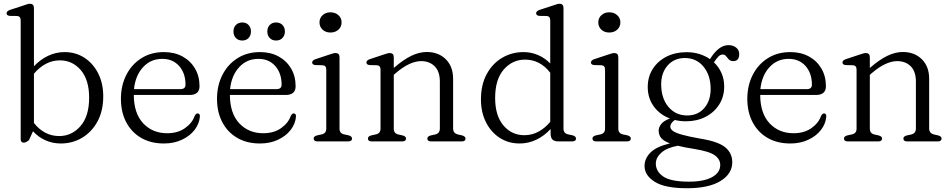

<svg xmlns="http://www.w3.org/2000/svg" viewBox="-20 -752 5062 1021"><path d="M160.5 -709V-399.5Q194 -435.5 235.8 -455.2Q277.5 -475 323 -475Q383 -475 429.5 -444.5Q476 -414 502.5 -361Q529 -308 529 -240Q529 -162.5 498.5 -106.2Q468 -50 416.8 -19.5Q365.5 11 303 11Q259.5 11 221.5 -6Q183.5 -23 155.5 -54L134 -6.5Q126.5 -0.5 120 3Q113.5 6.5 106 6.5Q90 6.5 90 -12.5V-643Q90 -665.5 71.5 -667L31.5 -667.5Q15 -669.5 15 -681.5Q15 -693 33.5 -699.5L102.5 -722Q114.5 -726.5 123.5 -729.2Q132.5 -732 139 -732Q160.5 -732 160.5 -709ZM298.5 -431Q258.5 -431 223.8 -412.5Q189 -394 160.5 -360V-98Q215.5 -28.5 295 -28.5Q361.5 -28.5 407.8 -81.2Q454 -134 454 -232.5Q454 -327 409.8 -379Q365.5 -431 298.5 -431Z M1041 -293.5Q1041 -247 988 -247H691.5Q692 -149 741.5 -96.2Q791 -43.5 869 -43.5Q925.5 -43.5 964 -70.8Q1002.5 -98 1015 -135.5Q1022.5 -149 1031 -149Q1043.5 -148.5 1043 -132.5Q1040 -94 1014.8 -61.2Q989.5 -28.5 947.2 -8.8Q905 11 851.5 11Q781.5 11 730.2 -19Q679 -49 651 -102.5Q623 -156 623 -226.5Q623 -297 651.5 -353.2Q680 -409.5 731.5 -442.2Q783 -475 852 -475Q907.5 -475 950 -452Q992.5 -429 1016.8 -388Q1041 -347 1041 -293.5ZM843 -439Q781.5 -439 740.8 -394.8Q700 -350.5 692.5 -278H939Q966.5 -278 966.5 -301.5Q966.5 -362.5 932.8 -400.8Q899 -439 843 -439Z M1552 -293.5Q1552 -247 1499 -247H1202.5Q1203 -149 1252.5 -96.2Q1302 -43.5 1380 -43.5Q1436.5 -43.5 1475 -70.8Q1513.5 -98 1526 -135.5Q1533.5 -149 1542 -149Q1554.5 -148.5 1554 -132.5Q1551 -94 1525.8 -61.2Q1500.5 -28.5 1458.2 -8.8Q1416 11 1362.5 11Q1292.5 11 1241.2 -19Q1190 -49 1162 -102.5Q1134 -156 1134 -226.5Q1134 -297 1162.5 -353.2Q1191 -409.5 1242.5 -442.2Q1294 -475 1363 -475Q1418.5 -475 1461 -452Q1503.5 -429 1527.8 -388Q1552 -347 1552 -293.5ZM1354 -439Q1292.5 -439 1251.8 -394.8Q1211 -350.5 1203.5 -278H1450Q1477.5 -278 1477.5 -301.5Q1477.5 -362.5 1443.8 -400.8Q1410 -439 1354 -439ZM1268.5 -536.5Q1247 -536.5 1234.2 -550Q1221.5 -563.5 1221.5 -584.5Q1221.5 -605.5 1234.2 -619Q1247 -632.5 1268.5 -632.5Q1289.5 -632.5 1302 -619Q1314.5 -605.5 1314.5 -584.5Q1314.5 -564 1302 -550.2Q1289.5 -536.5 1268.5 -536.5ZM1448 -536.5Q1427 -536.5 1414.2 -550Q1401.5 -563.5 1401.5 -584.5Q1401.5 -605.5 1414.2 -619Q1427 -632.5 1448 -632.5Q1469.5 -632.5 1482.2 -619Q1495 -605.5 1495 -584.5Q1495 -564 1482.2 -550.2Q1469.5 -536.5 1448 -536.5Z M1737 -579Q1712 -579 1695.5 -594.2Q1679 -609.5 1679 -633Q1679 -656 1695.5 -671.2Q1712 -686.5 1737 -686.5Q1763 -686.5 1779.8 -671.2Q1796.5 -656 1796.5 -633Q1796.5 -609.5 1779.8 -594.2Q1763 -579 1737 -579ZM1785.5 -447.5V-67.5Q1785.5 -43 1809.5 -37.5L1833.5 -32.5Q1852 -27 1852 -15.5Q1852 0 1831 0H1668Q1648 0 1648 -15.5Q1648 -27 1666 -32L1691 -37.5Q1715 -43 1715 -67.5V-381.5Q1715 -403.5 1696.5 -405L1656.5 -406Q1640 -408 1640 -419.5Q1640 -431.5 1658.5 -437.5L1727.5 -460.5Q1739.5 -464.5 1748.5 -467.2Q1757.5 -470 1764 -470Q1785.5 -470 1785.5 -447.5Z M2074 -447.5V-390.5Q2125 -435 2167.2 -455.2Q2209.5 -475.5 2249.5 -475.5Q2311.5 -475.5 2350.5 -437Q2389.5 -398.5 2389.5 -333V-69Q2389.5 -43 2415 -37L2437.5 -32Q2455.5 -26.5 2455.5 -15.5Q2455.5 0 2435.5 0H2273Q2252.5 0 2252.5 -15.5Q2252.5 -26.5 2269.5 -31.5L2294.5 -37Q2319 -42.5 2319 -69V-318Q2319 -372 2291.5 -399.5Q2264 -427 2219 -427Q2190.5 -427 2156.5 -411.5Q2122.5 -396 2083 -362L2074 -354V-67.5Q2074 -42.5 2098 -37L2122 -31.5Q2139 -26.5 2139 -15.5Q2139 0 2119 0H1956.5Q1936.5 0 1936.5 -15.5Q1936.5 -27 1954.5 -32L1979.5 -37.5Q2003.5 -43 2003.5 -67.5V-381.5Q2003.5 -403.5 1985 -405L1945 -406Q1928.5 -408 1928.5 -419.5Q1928.5 -431.5 1947 -437.5L2016 -460.5Q2028 -464.5 2037 -467.2Q2046 -470 2052.5 -470Q2074 -470 2074 -447.5Z M2537.5 -223.5Q2537.5 -301 2568 -357.5Q2598.5 -414 2650 -444.5Q2701.5 -475 2764 -475Q2805 -475 2841.8 -459Q2878.5 -443 2906 -414.5V-643Q2906 -665.5 2887.5 -667L2847.5 -667.5Q2831 -669.5 2831 -681.5Q2831 -693 2849.5 -699.5L2918.5 -722Q2930.5 -726 2939.5 -729Q2948.5 -732 2955.5 -732Q2976.5 -732 2976.5 -709V-67.5Q2976.5 -43 3001 -37.5L3024.5 -32.5Q3043 -27 3043 -15.5Q3043 0 3022.5 0H2949.5Q2928 0 2918 -9.8Q2908 -19.5 2908 -42.5V-66Q2874 -29 2831.8 -9Q2789.5 11 2743.5 11Q2683.5 11 2637 -19.2Q2590.5 -49.5 2564 -102.5Q2537.5 -155.5 2537.5 -223.5ZM2613 -231Q2613 -137 2657 -85Q2701 -33 2768.5 -33Q2808 -33 2842.8 -51.5Q2877.5 -70 2906 -104V-365.5Q2851.5 -435 2772 -435Q2705 -435 2659 -382.5Q2613 -330 2613 -231Z M3219.5 -579Q3194.5 -579 3178 -594.2Q3161.5 -609.5 3161.5 -633Q3161.5 -656 3178 -671.2Q3194.5 -686.5 3219.5 -686.5Q3245.5 -686.5 3262.2 -671.2Q3279 -656 3279 -633Q3279 -609.5 3262.2 -594.2Q3245.5 -579 3219.5 -579ZM3268 -447.5V-67.5Q3268 -43 3292 -37.5L3316 -32.5Q3334.5 -27 3334.5 -15.5Q3334.5 0 3313.5 0H3150.5Q3130.5 0 3130.5 -15.5Q3130.5 -27 3148.5 -32L3173.5 -37.5Q3197.5 -43 3197.5 -67.5V-381.5Q3197.5 -403.5 3179 -405L3139 -406Q3122.5 -408 3122.5 -419.5Q3122.5 -431.5 3141 -437.5L3210 -460.5Q3222 -464.5 3231 -467.2Q3240 -470 3246.5 -470Q3268 -470 3268 -447.5Z M3705.5 -14.5Q3799 0.5 3836.5 31.2Q3874 62 3874 111Q3874 172 3811.5 210.5Q3749 249 3633 249Q3516 249 3461.8 214.8Q3407.5 180.5 3407.5 131Q3407.5 91.5 3438.5 59.8Q3469.5 28 3542.5 10.5Q3507 -3 3494.8 -19.5Q3482.5 -36 3482.5 -58.5Q3482.5 -73.5 3495.2 -91.2Q3508 -109 3542.5 -122Q3488.5 -142 3456.5 -186.2Q3424.5 -230.5 3424.5 -289Q3424.5 -343.5 3451 -385.2Q3477.5 -427 3524.2 -450.8Q3571 -474.5 3631 -474.5Q3667.5 -474.5 3699 -464.8Q3730.5 -455 3755.5 -437.5L3760 -444.5Q3780.5 -476.5 3804 -494.2Q3827.5 -512 3854.5 -512Q3878.5 -512 3894.8 -498.8Q3911 -485.5 3911 -465Q3911 -427 3879.5 -427Q3864 -427 3855.8 -435.8Q3847.5 -444.5 3841 -453.2Q3834.5 -462 3823.5 -462Q3810 -462 3799.8 -451Q3789.5 -440 3776.5 -420.5Q3802.5 -396 3816.8 -363.2Q3831 -330.5 3831 -292Q3831 -237.5 3804.2 -195.8Q3777.5 -154 3731.5 -130.5Q3685.5 -107 3628 -107Q3596.5 -107 3568.5 -114Q3544.5 -97 3544.5 -79.5Q3544.5 -66.5 3557.8 -56.2Q3571 -46 3605.8 -36Q3640.5 -26 3705.5 -14.5ZM3621.5 -443.5Q3564 -443 3529.8 -403.2Q3495.5 -363.5 3496 -302.5Q3496.5 -228 3535 -183Q3573.5 -138 3634 -138Q3691.5 -138 3725.5 -177.8Q3759.5 -217.5 3759 -280.5Q3758.5 -352.5 3720.8 -398Q3683 -443.5 3621.5 -443.5ZM3467.5 118Q3467.5 159.5 3507.2 186.8Q3547 214 3644 214Q3723 214 3766.5 190Q3810 166 3810 125Q3810 95 3781.2 74Q3752.5 53 3671.5 40Q3619.5 32 3584.5 23Q3526.5 33.5 3497 59.8Q3467.5 86 3467.5 118Z M4372 -293.5Q4372 -247 4319 -247H4022.5Q4023 -149 4072.5 -96.2Q4122 -43.5 4200 -43.5Q4256.5 -43.5 4295 -70.8Q4333.5 -98 4346 -135.5Q4353.5 -149 4362 -149Q4374.5 -148.5 4374 -132.5Q4371 -94 4345.8 -61.2Q4320.5 -28.5 4278.2 -8.8Q4236 11 4182.5 11Q4112.5 11 4061.2 -19Q4010 -49 3982 -102.5Q3954 -156 3954 -226.5Q3954 -297 3982.5 -353.2Q4011 -409.5 4062.5 -442.2Q4114 -475 4183 -475Q4238.5 -475 4281 -452Q4323.5 -429 4347.8 -388Q4372 -347 4372 -293.5ZM4174 -439Q4112.5 -439 4071.8 -394.8Q4031 -350.5 4023.5 -278H4270Q4297.5 -278 4297.5 -301.5Q4297.5 -362.5 4263.8 -400.8Q4230 -439 4174 -439Z M4605.5 -447.5V-390.5Q4656.5 -435 4698.8 -455.2Q4741 -475.5 4781 -475.5Q4843 -475.5 4882 -437Q4921 -398.5 4921 -333V-69Q4921 -43 4946.5 -37L4969 -32Q4987 -26.5 4987 -15.5Q4987 0 4967 0H4804.5Q4784 0 4784 -15.5Q4784 -26.5 4801 -31.5L4826 -37Q4850.5 -42.5 4850.5 -69V-318Q4850.5 -372 4823 -399.5Q4795.5 -427 4750.5 -427Q4722 -427 4688 -411.5Q4654 -396 4614.5 -362L4605.5 -354V-67.5Q4605.5 -42.5 4629.5 -37L4653.5 -31.5Q4670.5 -26.5 4670.5 -15.5Q4670.5 0 4650.5 0H4488Q4468 0 4468 -15.5Q4468 -27 4486 -32L4511 -37.5Q4535 -43 4535 -67.5V-381.5Q4535 -403.5 4516.5 -405L4476.5 -406Q4460 -408 4460 -419.5Q4460 -431.5 4478.5 -437.5L4547.5 -460.5Q4559.5 -464.5 4568.5 -467.2Q4577.5 -470 4584 -470Q4605.5 -470 4605.5 -447.5Z"/></svg>

Font: Fraunces 9pt S050 Light
Style: Regular
Weight: 300
Version: Version 1.000; ttfautohint (v1.8.3)